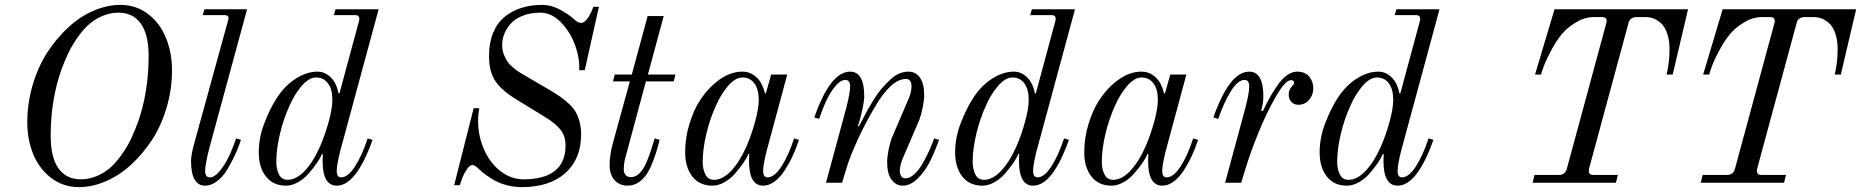

<svg xmlns="http://www.w3.org/2000/svg" viewBox="-20 -750 7638 788"><path d="M188 -192Q188 -104 220 -59Q252 -14 312 -14Q348 -14 382 -29.5Q416 -45 440 -68.5Q464 -92 486 -125Q508 -158 521 -187Q534 -216 546 -248Q590 -372 590 -520Q590 -608 558 -653Q526 -698 466 -698Q430 -698 396 -682.5Q362 -667 338 -643.5Q314 -620 292 -587Q270 -554 257 -525Q244 -496 232 -464Q188 -340 188 -192ZM92 -248Q92 -326 114 -401Q136 -476 174 -534.5Q212 -593 260 -637.5Q308 -682 364 -706Q420 -730 474 -730Q538 -730 587 -693Q636 -656 661 -595Q686 -534 686 -462Q686 -384 664 -309Q642 -234 604 -176Q566 -118 518 -74Q470 -30 414 -6Q358 18 304 18Q240 18 191 -19Q142 -56 117 -116Q92 -176 92 -248Z M764 -90Q764 -110 774 -150L916 -666Q920 -678 916 -683Q912 -688 900 -688H812L819 -712H994L838 -138Q822 -74 822 -49Q822 -22 841 -22Q860 -22 881 -47Q902 -72 918.5 -106Q935 -140 949 -182L969 -176Q960 -150 952 -131Q944 -112 929 -83Q914 -54 899.5 -35Q885 -16 864.5 -2Q844 12 822 12Q764 12 764 -90Z M1114 -85Q1114 -56 1125 -34Q1136 -12 1160 -12Q1196 -12 1231 -49Q1266 -86 1294 -150Q1314 -196 1329 -250.5Q1344 -305 1344 -340Q1344 -384 1326 -408Q1308 -432 1277 -432Q1260 -432 1244 -421Q1228 -410 1214 -392.5Q1200 -375 1189.5 -357.5Q1179 -340 1170 -320Q1144 -264 1129 -201Q1114 -138 1114 -85ZM1042 -125Q1042 -185 1064.5 -243.5Q1087 -302 1113 -343Q1146 -396 1192 -426Q1238 -456 1283 -456Q1313 -456 1337 -433Q1361 -410 1369 -368L1373 -366L1454 -666Q1458 -688 1438 -688H1350L1357 -712H1534L1376 -129Q1362 -73 1362 -49Q1362 -22 1380 -22Q1408 -22 1437 -67Q1466 -112 1489 -182L1509 -176Q1442 12 1362 12Q1304 12 1304 -90L1305 -117L1302 -119Q1294 -100 1280 -80Q1266 -60 1247 -38Q1228 -16 1203 -2Q1178 12 1154 12Q1101 12 1071.5 -25.5Q1042 -63 1042 -125Z M1844 10 1924 -306H1947Q1934 -233 1956 -164.5Q1978 -96 2025 -55Q2072 -14 2129 -14Q2214 -14 2257.5 -49Q2301 -84 2301 -152Q2301 -192 2280.5 -217.5Q2260 -243 2220 -268L2104 -339Q2042 -376 2014.5 -415Q1987 -454 1987 -520Q1987 -574 2003.5 -614.5Q2020 -655 2050 -680Q2080 -705 2119.5 -717.5Q2159 -730 2206 -730Q2242 -730 2277.5 -711Q2313 -692 2335 -672Q2352 -656 2364 -656Q2380 -656 2394 -678Q2408 -700 2415 -722H2438L2380 -462H2357Q2360 -510 2340.5 -564Q2321 -618 2282.5 -658Q2244 -698 2197 -698Q2158 -698 2127 -686Q2096 -674 2078 -655Q2060 -636 2050.5 -613Q2041 -590 2041 -565Q2041 -544 2048 -526Q2055 -508 2063.5 -496Q2072 -484 2088 -471Q2104 -458 2115 -451.5Q2126 -445 2143 -435L2237 -380Q2264 -364 2281 -352Q2298 -340 2316 -323Q2334 -306 2343.5 -289Q2353 -272 2359 -249Q2365 -226 2365 -198Q2365 -98 2300.5 -40Q2236 18 2121 18Q2088 18 2056 9Q2024 0 2001 -14.5Q1978 -29 1967 -37.5Q1956 -46 1949 -53Q1929 -73 1919 -73Q1908 -73 1896 -55Q1884 -37 1878 -21.5Q1872 -6 1867 10Z M2482 -72Q2482 -110 2493 -154L2565 -416H2496L2503 -444H2573L2638 -684H2704L2639 -444H2752L2745 -416H2631L2548 -108Q2540 -82 2540 -52Q2540 -42 2547 -32.5Q2554 -23 2569 -23Q2582 -23 2595 -31Q2618 -47 2634 -85.5Q2650 -124 2667 -182L2687 -176Q2680 -146 2672 -121.5Q2664 -97 2653 -71Q2642 -45 2628.5 -27.5Q2615 -10 2596.5 1Q2578 12 2556 12Q2523 12 2502.5 -10.5Q2482 -33 2482 -72Z M2792 -125Q2792 -186 2810 -243Q2828 -300 2851 -335Q2886 -390 2932.5 -423Q2979 -456 3027 -456Q3058 -456 3083 -434.5Q3108 -413 3119 -368L3123 -366L3145 -444H3211L3126 -129Q3112 -73 3112 -49Q3112 -22 3130 -22Q3158 -22 3187 -66.5Q3216 -111 3239 -182L3259 -176Q3248 -142 3234 -111.5Q3220 -81 3201 -51.5Q3182 -22 3159 -5Q3136 12 3112 12Q3054 12 3054 -90L3055 -117L3052 -119Q3044 -100 3030 -80Q3016 -60 2997 -38Q2978 -16 2953 -2Q2928 12 2904 12Q2851 12 2821.5 -25.5Q2792 -63 2792 -125ZM2864 -85Q2864 -56 2875 -34Q2886 -12 2910 -12Q2946 -12 2981 -49Q3016 -86 3044 -150Q3064 -196 3079 -250.5Q3094 -305 3094 -340Q3094 -384 3076 -408Q3058 -432 3027 -432Q3010 -432 2994 -421Q2978 -410 2964 -392.5Q2950 -375 2939.5 -357.5Q2929 -340 2920 -320Q2894 -264 2879 -201Q2864 -138 2864 -85Z M3322 -268Q3388 -456 3469 -456Q3527 -456 3527 -354Q3527 -334 3517.5 -292.5Q3508 -251 3501 -233L3504 -230Q3508 -236 3521 -261.5Q3534 -287 3543 -303Q3552 -319 3568 -344.5Q3584 -370 3599 -387Q3614 -404 3632 -421.5Q3650 -439 3669 -447.5Q3688 -456 3708 -456Q3738 -456 3755.5 -431.5Q3773 -407 3773 -360Q3773 -338 3766.5 -307Q3760 -276 3753 -258L3689 -109Q3673 -74 3673 -50Q3673 -36 3678.5 -27Q3684 -18 3696 -18Q3714 -18 3733 -35.5Q3752 -53 3768 -81.5Q3784 -110 3794.5 -133.5Q3805 -157 3814 -182L3834 -176Q3816 -125 3795.5 -85Q3775 -45 3745.5 -16.5Q3716 12 3685 12Q3658 12 3639.5 -12Q3621 -36 3621 -84Q3621 -106 3627 -136Q3633 -166 3641 -186L3705 -335Q3721 -370 3721 -394Q3721 -426 3699 -426Q3638 -426 3572 -313Q3532 -246 3501 -178.5Q3470 -111 3456 -66L3436 0H3370L3454 -310Q3469 -370 3469 -395Q3469 -422 3450 -422Q3430 -422 3409 -397Q3388 -372 3372 -338Q3356 -304 3342 -262Z M3972 -85Q3972 -56 3983 -34Q3994 -12 4018 -12Q4054 -12 4089 -49Q4124 -86 4152 -150Q4172 -196 4187 -250.5Q4202 -305 4202 -340Q4202 -384 4184 -408Q4166 -432 4135 -432Q4118 -432 4102 -421Q4086 -410 4072 -392.5Q4058 -375 4047.5 -357.5Q4037 -340 4028 -320Q4002 -264 3987 -201Q3972 -138 3972 -85ZM3900 -125Q3900 -185 3922.5 -243.5Q3945 -302 3971 -343Q4004 -396 4050 -426Q4096 -456 4141 -456Q4171 -456 4195 -433Q4219 -410 4227 -368L4231 -366L4312 -666Q4316 -688 4296 -688H4208L4215 -712H4392L4234 -129Q4220 -73 4220 -49Q4220 -22 4238 -22Q4266 -22 4295 -67Q4324 -112 4347 -182L4367 -176Q4300 12 4220 12Q4162 12 4162 -90L4163 -117L4160 -119Q4152 -100 4138 -80Q4124 -60 4105 -38Q4086 -16 4061 -2Q4036 12 4012 12Q3959 12 3929.5 -25.5Q3900 -63 3900 -125Z M4430 -125Q4430 -186 4448 -243Q4466 -300 4489 -335Q4524 -390 4570.5 -423Q4617 -456 4665 -456Q4696 -456 4721 -434.5Q4746 -413 4757 -368L4761 -366L4783 -444H4849L4764 -129Q4750 -73 4750 -49Q4750 -22 4768 -22Q4796 -22 4825 -66.5Q4854 -111 4877 -182L4897 -176Q4886 -142 4872 -111.5Q4858 -81 4839 -51.5Q4820 -22 4797 -5Q4774 12 4750 12Q4692 12 4692 -90L4693 -117L4690 -119Q4682 -100 4668 -80Q4654 -60 4635 -38Q4616 -16 4591 -2Q4566 12 4542 12Q4489 12 4459.5 -25.5Q4430 -63 4430 -125ZM4502 -85Q4502 -56 4513 -34Q4524 -12 4548 -12Q4584 -12 4619 -49Q4654 -86 4682 -150Q4702 -196 4717 -250.5Q4732 -305 4732 -340Q4732 -384 4714 -408Q4696 -432 4665 -432Q4648 -432 4632 -421Q4616 -410 4602 -392.5Q4588 -375 4577.5 -357.5Q4567 -340 4558 -320Q4532 -264 4517 -201Q4502 -138 4502 -85Z M4960 -268Q5026 -456 5107 -456Q5165 -456 5165 -354Q5165 -326 5156 -296L5163 -294Q5178 -326 5191.5 -350Q5205 -374 5223.5 -400.5Q5242 -427 5262.5 -441.5Q5283 -456 5303 -456Q5336 -456 5353 -436Q5370 -416 5370 -387Q5370 -361 5353 -340.5Q5336 -320 5308 -320Q5291 -320 5280 -332Q5269 -344 5269 -362Q5269 -380 5281 -394Q5291 -404 5291 -409Q5291 -412 5290.5 -414.5Q5290 -417 5287 -419Q5284 -421 5278 -421Q5255 -421 5216 -353Q5177 -285 5144.5 -204.5Q5112 -124 5093 -62L5074 0H5008L5092 -310Q5107 -370 5107 -395Q5107 -422 5088 -422Q5060 -422 5031 -374.5Q5002 -327 4980 -262Z M5468 -85Q5468 -56 5479 -34Q5490 -12 5514 -12Q5550 -12 5585 -49Q5620 -86 5648 -150Q5668 -196 5683 -250.5Q5698 -305 5698 -340Q5698 -384 5680 -408Q5662 -432 5631 -432Q5614 -432 5598 -421Q5582 -410 5568 -392.5Q5554 -375 5543.5 -357.5Q5533 -340 5524 -320Q5498 -264 5483 -201Q5468 -138 5468 -85ZM5396 -125Q5396 -185 5418.5 -243.5Q5441 -302 5467 -343Q5500 -396 5546 -426Q5592 -456 5637 -456Q5667 -456 5691 -433Q5715 -410 5723 -368L5727 -366L5808 -666Q5812 -688 5792 -688H5704L5711 -712H5888L5730 -129Q5716 -73 5716 -49Q5716 -22 5734 -22Q5762 -22 5791 -67Q5820 -112 5843 -182L5863 -176Q5796 12 5716 12Q5658 12 5658 -90L5659 -117L5656 -119Q5648 -100 5634 -80Q5620 -60 5601 -38Q5582 -16 5557 -2Q5532 12 5508 12Q5455 12 5425.5 -25.5Q5396 -63 5396 -125Z M6270 0 6278 -32H6378Q6404 -32 6411 -59L6572 -653Q6580 -680 6554 -680H6521Q6487 -680 6456.5 -663Q6426 -646 6406 -627Q6377 -599 6351.5 -552.5Q6326 -506 6315.5 -477Q6305 -448 6305 -444H6280L6360 -712H6908L6845 -444H6820Q6832 -494 6832 -548Q6832 -580 6825 -604Q6818 -628 6808 -642Q6798 -656 6784 -665Q6770 -674 6757.5 -677Q6745 -680 6732 -680H6699Q6668 -680 6663 -653L6502 -59Q6499 -45 6503 -38.5Q6507 -32 6520 -32H6620L6612 0Z M6960 0 6968 -32H7068Q7094 -32 7101 -59L7262 -653Q7270 -680 7244 -680H7211Q7177 -680 7146.5 -663Q7116 -646 7096 -627Q7067 -599 7041.5 -552.5Q7016 -506 7005.5 -477Q6995 -448 6995 -444H6970L7050 -712H7598L7535 -444H7510Q7522 -494 7522 -548Q7522 -580 7515 -604Q7508 -628 7498 -642Q7488 -656 7474 -665Q7460 -674 7447.5 -677Q7435 -680 7422 -680H7389Q7358 -680 7353 -653L7192 -59Q7189 -45 7193 -38.5Q7197 -32 7210 -32H7310L7302 0Z"/></svg>

Font: Old Standard TT
Style: Italic
Weight: 400
Italic angle: -15.2°
Designer: Alexey Kryukov <alexios@thessalonica.org.ru>
Version: Version 2.2